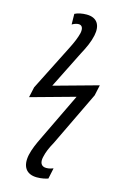

<svg xmlns="http://www.w3.org/2000/svg" viewBox="-147 -831 736 1135"><g transform="rotate(15 221.0 -263.0)"><path d="M200 240C230 240 254 234 268 229L282 163C271 167 257 172 239 172C207 172 197 148 205 114C212 82 223 56 245 16L405 -317L419 -382L148 -307L261 -533C286 -579 304 -619 312 -658C326 -723 301 -766 236 -766C210 -766 183 -761 164 -751L165 -686C178 -694 193 -699 205 -699C226 -699 235 -682 229 -651C222 -622 208 -588 188 -549L47 -270L33 -206L304 -281L164 10C145 49 128 87 120 124C105 196 134 240 200 240Z"/></g></svg>

Font: Noto Sans Condensed
Style: Italic
Weight: 400
Width: 3
Italic angle: -12°
Designer: Monotype Design Team
Foundry: Monotype Imaging Inc.
Version: Version 2.013